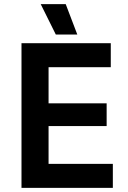

<svg xmlns="http://www.w3.org/2000/svg" viewBox="-20 -909 620 929"><path d="M250 -742H354L298 -889H177ZM84 0H526V-116H215V-299H496V-409H215V-584H516V-700H84Z"/></svg>

Font: Fixel Display SemiBold
Style: Regular
Weight: 600
Designer: AlfaBravo + MacPaw
Foundry: Kyrylo Tkachov, Marchela Mozhyna, Serhii Makarenko, Maria Weinstein, Zakhar Kryvoshyya
Version: Version 1.211